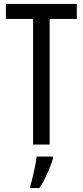

<svg xmlns="http://www.w3.org/2000/svg" viewBox="-20 -734 421 975"><path d="M232 0V-638H370V-714H10V-638H148V0ZM249 71V61H166C162 101 145 174 134 210V221H180C207 181 235 120 249 71Z"/></svg>

Font: Noto Sans Lao Looped ExtraCondensed
Style: Regular
Weight: 400
Width: 2
Designer: Mark Frömberg, Ben Mitchell
Foundry: The Fontpad Ltd
Version: Version 1.003